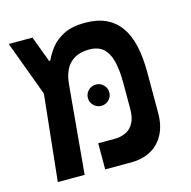

<svg xmlns="http://www.w3.org/2000/svg" viewBox="-91 -679 767 770"><g transform="rotate(-15 293.0 -294.5)"><path d="M56.6 0 104.5 -451.7 147.9 -478.5H153.8Q164.1 -502.4 183.6 -527.8Q203.1 -553.2 237.5 -571Q272 -588.9 326.7 -588.9Q377 -588.9 412.8 -572.3Q448.7 -555.7 471.9 -523.4Q495.1 -491.2 506.1 -443.4Q517.1 -395.5 517.1 -333V-165Q517.1 -110.4 496.8 -73.5Q476.6 -36.6 441.4 -18.3Q406.2 0 362.3 0H253.4V-108.4H321.8Q347.2 -108.4 367.9 -118.2Q388.7 -127.9 400.9 -149.9Q413.1 -171.9 413.1 -208.5V-317.4Q413.1 -369.1 404.1 -405.8Q395 -442.4 373.8 -461.7Q352.5 -481 315.4 -481Q265.1 -481 235.8 -452.9Q206.5 -424.8 201.2 -365.7L168 0ZM102.1 -336.9 9.8 -585.9H108.4L149.9 -474.6ZM304.7 -250Q286.6 -250 273.4 -262.9Q260.3 -275.9 260.3 -293.9Q260.3 -312.5 273.4 -325.4Q286.6 -338.4 304.7 -338.4Q323.2 -338.4 336.2 -325.4Q349.1 -312.5 349.1 -293.9Q349.1 -275.9 336.2 -262.9Q323.2 -250 304.7 -250Z"/></g></svg>

Font: Cascadia Mono Medium
Style: Regular
Weight: 500
Monospace: yes
Designer: Aaron Bell
Foundry: Saja Typeworks
Version: Version 2407.024